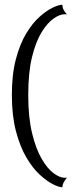

<svg xmlns="http://www.w3.org/2000/svg" viewBox="-20 -699 333 809"><path d="M243 90Q228 90 202.5 77Q177 64 147 36.5Q117 9 90.5 -36.5Q64 -82 47 -147Q30 -212 30 -299Q30 -386 47 -450Q64 -514 90.5 -558Q117 -602 147 -628.5Q177 -655 202.5 -667Q228 -679 243 -679Q243 -666 249.5 -655Q256 -644 262 -639H252Q232 -639 206 -621Q180 -603 155.5 -563.5Q131 -524 115 -459Q99 -394 99 -299Q99 -205 115 -138.5Q131 -72 155.5 -30Q180 12 206 31Q232 50 252 50H262Q256 56 249.5 67.5Q243 79 243 90Z"/></svg>

Font: Red Rose
Style: Regular
Weight: 400
Designer: Jaikishan Patel
Version: Version 2.000; ttfautohint (v1.8.3)